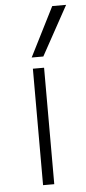

<svg xmlns="http://www.w3.org/2000/svg" viewBox="-56 -822 384 854"><g transform="rotate(-5 136.5 -395.0)"><path d="M101 0V-520H151V0ZM152 -570H100L211 -790H273Z"/></g></svg>

Font: M PLUS 1 Thin Light
Style: Regular
Weight: 300
Version: Version 1.001